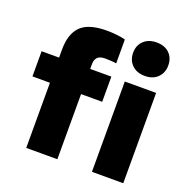

<svg xmlns="http://www.w3.org/2000/svg" viewBox="-126 -821 917 939"><g transform="rotate(20 332.5 -351.5)"><path d="M109 0V-339H18V-470H109V-512Q109 -594 149.5 -634Q190 -674 284 -674Q311 -674 337.5 -671Q364 -668 381 -663V-539Q371 -541 353 -542Q335 -543 323 -543Q295 -543 283 -530.5Q271 -518 271 -496V-470H381V-339H271V0ZM451 0V-470H614V0ZM533 -529Q491 -529 466 -553.5Q441 -578 441 -617Q441 -655 466 -679Q491 -703 533 -703Q575 -703 599.5 -679Q624 -655 624 -616Q624 -578 599.5 -553.5Q575 -529 533 -529Z"/></g></svg>

Font: Gantari ExtraBold
Style: Regular
Weight: 800
Version: Version 1.000